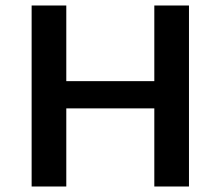

<svg xmlns="http://www.w3.org/2000/svg" viewBox="-20 -678 802 698"><path d="M667 -658V0H541V-284H221V0H95V-658H221V-383H541V-658Z"/></svg>

Font: Ysabeau Infant
Style: Bold
Weight: 700
Designer: Christian Thalmann (Catharsis Fonts)
Version: Version 0.003